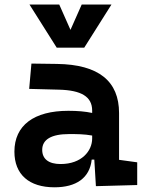

<svg xmlns="http://www.w3.org/2000/svg" viewBox="-20 -796 626 826"><path d="M392.6 4.9 570.3 0V-97.7L492.2 -108.4V-309.6C492.2 -446.3 405.3 -518.6 224.6 -521L115.2 -522.5L105.5 -413.6L234.4 -410.2C328.6 -407.7 376.5 -380.9 376.5 -320.3V-310.1C346.7 -316.4 314.5 -319.3 273.9 -319.3C126 -319.3 42 -256.8 42 -143.6C42 -45.4 105 9.8 214.4 9.8C307.1 9.8 366.2 -29.8 374.5 -109.4H385.7ZM224.1 -590.8H342.3L459.5 -776.4H331.5L283.2 -667.5L234.9 -776.4H106.9ZM376.5 -212.9V-200.2C376.5 -146.5 331.1 -90.3 240.7 -90.3C189.5 -90.3 161.6 -111.8 161.6 -151.4C161.6 -196.3 201.7 -219.2 276.9 -219.2C311 -219.2 341.3 -219.2 376.5 -212.9Z"/></svg>

Font: Cascadia Mono SemiBold
Style: Regular
Weight: 600
Monospace: yes
Designer: Aaron Bell
Foundry: Saja Typeworks
Version: Version 2404.023